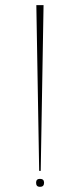

<svg xmlns="http://www.w3.org/2000/svg" viewBox="-20 -719 291 745"><path d="M138 -56H132L121 -699H149ZM120 -10Q120 -25 135 -25Q151 -25 151 -10Q151 6 135 6Q120 6 120 -10Z"/></svg>

Font: Moniqa Thin Display
Style: Regular
Weight: 100
Designer: Rajesh Rajput
Foundry: Rajesh Rajput
Version: Version 1.000